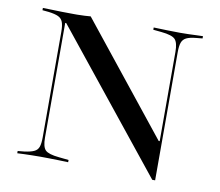

<svg xmlns="http://www.w3.org/2000/svg" viewBox="-68 -652 851 743"><g transform="rotate(10 357.5 -280.5)"><path d="M575 10.5 141.9 -529H137.9V-201.6H129V-492.7Q129 -517.7 123.8 -531Q118.5 -544.4 105.6 -550.4Q92.7 -556.5 67.7 -559.7L42.7 -562.1V-571Q58.1 -571 77 -570.2Q96 -569.4 118.5 -569Q141.1 -568.5 166.1 -568.5H178.2Q194.4 -568.5 207.7 -569.4Q221 -570.2 230.6 -571L573.4 -141.9H577.4V-492.7Q577.4 -529 564.9 -541.9Q552.4 -554.8 510.5 -558.9L478.2 -562.1V-571Q502.4 -570.2 531 -569.4Q559.7 -568.5 581.5 -568.5Q600 -568.5 616.1 -569Q632.3 -569.4 646.8 -570.2Q661.3 -571 671.8 -571V-562.1L647.6 -559.7Q621.8 -557.3 608.9 -550.8Q596 -544.4 591.1 -531Q586.3 -517.7 586.3 -492.7V10.5ZM137.9 -78.2Q137.9 -41.9 150.4 -29.4Q162.9 -16.9 204 -12.9L242.7 -8.9V0Q225.8 -0.8 206.5 -1.2Q187.1 -1.6 168.1 -2Q149.2 -2.4 133.9 -2.4Q115.3 -2.4 98.8 -2Q82.3 -1.6 68.5 -1.2Q54.8 -0.8 42.7 0V-8.9L67.7 -11.3Q92.7 -14.5 106 -20.6Q119.4 -26.6 124.2 -39.9Q129 -53.2 129 -78.2V-201.6H137.9Z"/></g></svg>

Font: Playfair 144pt SemiExpanded Medium
Style: Regular
Weight: 500
Width: 6
Designer: Claus Eggers Sørensen
Foundry: Claus Eggers Sørensen
Version: Version 2.203